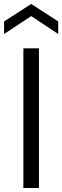

<svg xmlns="http://www.w3.org/2000/svg" viewBox="-28 -942 311 962"><path d="M89.1 -700H167.1V0H89.1ZM-7.5 -834.6 128.4 -922.2 263.6 -834.6V-771.6L128.4 -861.4L-7.5 -771.6Z"/></svg>

Font: AF Albert Sans Medium
Style: Regular
Weight: 500
Designer: Andreas Rasmussen
Foundry: a.Foundry
Version: Version 1.300;Glyphs 3.2 (3231)